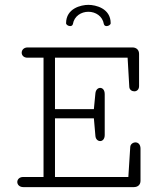

<svg xmlns="http://www.w3.org/2000/svg" viewBox="-20 -766 645 786"><path d="M341.8 -717.8C371.1 -717.8 399.9 -700.2 405.3 -667C407.2 -661.1 411.6 -659.2 416.5 -659.2C424.3 -659.2 433.1 -665 433.1 -670.9C433.1 -731.9 371.6 -746.1 341.8 -746.1C312 -746.1 250.5 -731.9 250.5 -670.9C250.5 -665 259.3 -659.2 267.1 -659.2C272 -659.2 276.4 -661.1 278.3 -667C283.7 -700.2 312.5 -717.8 341.8 -717.8ZM408.7 -213.4V-380.4C408.7 -398.4 399.4 -406.2 390.1 -406.2C381.3 -406.2 372.1 -398.9 370.6 -384.3L364.3 -319.3H205.1V-529.8H502.4L509.3 -410.6C509.8 -398.4 520 -392.1 529.8 -392.1C539.6 -392.1 549.3 -398.9 549.3 -413.6V-545.4C549.3 -562 538.1 -571.8 522 -571.8H93.3C77.1 -571.8 68.8 -561 68.8 -550.3C68.8 -540 76.7 -529.8 92.3 -529.8H158.2V-41.5H75.2C59.1 -41.5 50.8 -31.2 50.8 -21C50.8 -10.7 59.1 0 75.7 0H527.8C543.9 0 555.2 -9.3 555.2 -25.9V-157.7C555.2 -175.3 544.9 -183.1 534.7 -183.1C524.4 -183.1 513.7 -175.8 513.2 -164.1L505.4 -41.5H205.1V-281.7H364.3L370.6 -209.5C371.6 -195.8 380.9 -188.5 390.1 -188.5C399.4 -188.5 408.7 -196.3 408.7 -213.4Z"/></svg>

Font: Cutive Mono
Style: Regular
Weight: 400
Monospace: yes
Designer: Vernon Adams
Foundry: Vernon Adams
Version: Version 1.002